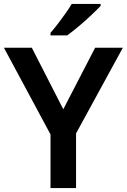

<svg xmlns="http://www.w3.org/2000/svg" viewBox="-20 -957 645 977"><path d="M302 -401 464 -714H605L367 -278V0H237V-273L0 -714H142ZM492 -927Q475 -909 444.5 -880Q414 -851 380.5 -823Q347 -795 322 -777H237V-790Q253 -808 273 -834Q293 -860 312.5 -887.5Q332 -915 345 -937H492Z"/></svg>

Font: Noto Sans Lisu SemiBold
Style: Regular
Weight: 600
Designer: Monotype Design Team. David Williams.
Foundry: Monotype Imaging Inc.
Version: Version 2.102; ttfautohint (v1.8.4.7-5d5b)